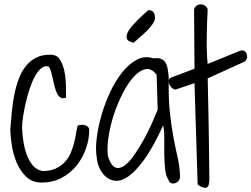

<svg xmlns="http://www.w3.org/2000/svg" viewBox="-20 -852 1173 896"><path d="M28.3 -250Q31.2 -290 35.2 -331.1Q39.1 -372.1 46.9 -410.6Q54.7 -449.2 67.4 -483.4Q80.1 -517.6 100.1 -543Q120.1 -568.4 148.9 -583Q177.7 -597.7 217.8 -596.7Q245.1 -596.7 259.8 -573.7Q274.4 -550.8 280.8 -518.6Q287.1 -486.3 287.6 -452.1Q288.1 -418 288.1 -396.5Q273.4 -390.6 263.2 -396.5Q252.9 -402.3 246.6 -415.5Q240.2 -428.7 235.4 -446.3Q230.5 -463.9 227.1 -481.4Q223.6 -499 219.2 -514.6Q214.8 -530.3 209 -540Q191.4 -547.9 174.8 -535.2Q158.2 -522.5 144.5 -498.5Q130.9 -474.6 119.6 -441.4Q108.4 -408.2 100.6 -374.5Q92.8 -340.8 87.9 -309.6Q83 -278.3 83 -256.8Q84 -227.5 88.9 -193.8Q93.8 -160.2 104.5 -130.9Q115.2 -101.6 132.8 -80.6Q150.4 -59.6 177.7 -53.7Q214.8 -53.7 240.7 -65.9Q266.6 -78.1 283.7 -97.2Q300.8 -116.2 310.5 -139.6Q320.3 -163.1 326.2 -187Q332 -210.9 335.4 -231.9Q338.9 -252.9 342.8 -266.6Q368.2 -273.4 382.3 -265.6Q396.5 -257.8 396.5 -247.1Q396.5 -202.1 380.9 -157.7Q365.2 -113.3 336.4 -78.1Q307.6 -43 266.6 -21.5Q225.6 0 173.8 0Q129.9 0 101.6 -27.8Q73.2 -55.7 57.1 -94.7Q41 -133.8 34.7 -176.8Q28.3 -219.7 28.3 -250Z M767.6 -9.8Q753.9 -30.3 750.5 -63.5Q747.1 -96.7 746.6 -133.3Q746.1 -169.9 746.6 -205.6Q747.1 -241.2 741.2 -266.6Q695.3 -166 654.8 -109.9Q614.3 -53.7 580.6 -29.8Q546.9 -5.9 519.5 -8.3Q492.2 -10.7 473.1 -27.8Q454.1 -44.9 443.4 -69.8Q432.6 -94.7 431.6 -117.2Q424.8 -154.3 431.2 -206.5Q437.5 -258.8 453.6 -314.5Q469.7 -370.1 494.6 -423.3Q519.5 -476.6 551.3 -515.6Q583 -554.7 619.1 -573.7Q655.3 -592.8 694.3 -580.1Q713.9 -582 727.1 -578.6Q740.2 -575.2 749 -564.5Q757.8 -553.7 761.7 -534.7Q765.6 -515.6 767.6 -486.3Q765.6 -391.6 772.9 -325.2Q780.3 -258.8 790 -208Q799.8 -157.2 809.1 -116.2Q818.4 -75.2 820.3 -31.2Q820.3 -15.6 812.5 -7.3Q804.7 1 794.9 3.4Q785.2 5.9 776.9 2Q768.6 -2 767.6 -9.8ZM710.9 -502.9Q687.5 -534.2 660.2 -529.3Q632.8 -524.4 606 -495.6Q579.1 -466.8 554.7 -420.4Q530.3 -374 512.7 -321.3Q495.1 -268.6 486.8 -216.3Q478.5 -164.1 483.4 -124Q497.1 -80.1 516.6 -71.3Q536.1 -62.5 558.6 -77.6Q581.1 -92.8 604.5 -126Q627.9 -159.2 649.4 -197.8Q670.9 -236.3 688 -274.9Q705.1 -313.5 715.8 -339.8ZM603.5 -652.3Q574.2 -658.2 571.3 -674.8Q568.4 -691.4 582.5 -712.4Q596.7 -733.4 621.6 -757.8Q646.5 -782.2 671.9 -804.7Q689.5 -804.7 696.3 -794.9Q703.1 -785.2 703.1 -772.5V-764.6Q701.2 -752 689.9 -736.8Q678.7 -721.7 663.6 -706.5Q648.4 -691.4 631.8 -677.2Q615.2 -663.1 603.5 -652.3Z M887.7 -463.9 797.9 -433.6Q787.1 -436.5 779.8 -444.3Q772.5 -452.1 769.5 -460.9Q766.6 -469.7 768.1 -477.5Q769.5 -485.4 776.4 -489.3L887.7 -531.2L885.7 -807.6Q888.7 -820.3 898.4 -826.2Q908.2 -832 918.5 -831.5Q928.7 -831.1 937.5 -824.7Q946.3 -818.4 949.2 -808.6Q947.3 -778.3 946.3 -744.6Q945.3 -710.9 944.8 -677.2Q944.3 -643.6 945.3 -611.8Q946.3 -580.1 949.2 -553.7L1100.6 -615.2Q1114.3 -619.1 1122.1 -612.8Q1129.9 -606.4 1132.3 -596.2Q1134.8 -585.9 1130.9 -576.2Q1127 -566.4 1117.2 -562.5L949.2 -486.3Q949.2 -476.6 950.2 -439.9Q951.2 -403.3 952.1 -353.5Q953.1 -303.7 954.1 -247.1Q955.1 -190.4 955.6 -140.6Q956.1 -90.8 956.5 -54.2Q957 -17.6 957 -7.8Q955.1 24.4 938.5 24.4Q921.9 24.4 902.3 8.8Z"/></svg>

Font: Shadows Into Light Two
Style: Regular
Weight: 400
Designer: Kimberly Geswein
Foundry: Kimberly Geswein
Version: Version 1.003 2012